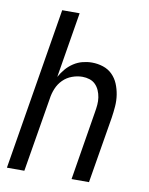

<svg xmlns="http://www.w3.org/2000/svg" viewBox="-83 -796 666 857"><g transform="rotate(10 250.0 -367.5)"><path d="M8 0 129 -735H208L159 -438Q170 -458 184.5 -475Q199 -492 218 -504.5Q237 -517 258.5 -522.5Q280 -528 301 -528Q327 -528 351.5 -520Q376 -512 393.5 -494.5Q411 -477 420.5 -454Q430 -431 434 -405.5Q438 -380 436 -353.5Q434 -327 430 -301L380 0H301L352 -312Q355 -329 356.5 -346Q358 -363 355.5 -379.5Q353 -396 346.5 -411Q340 -426 329 -437Q318 -448 302.5 -453Q287 -458 270 -458Q247 -458 223.5 -449.5Q200 -441 182.5 -423.5Q165 -406 155.5 -383Q146 -360 143 -337L87 0Z"/></g></svg>

Font: Iosevka
Style: Italic
Weight: 400
Italic angle: -9°
Monospace: yes
Designer: Belleve Invis
Foundry: Belleve Invis
Version: Version 32.5.0; ttfautohint (v1.8.4)